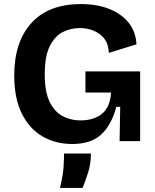

<svg xmlns="http://www.w3.org/2000/svg" viewBox="-20 -694 763 944"><path d="M335 14Q254 14 189.5 -23Q125 -60 87.5 -135Q50 -210 50 -323Q50 -488 134.5 -581Q219 -674 378 -674Q458 -674 518.5 -649.5Q579 -625 613.5 -581Q648 -537 651 -476L515 -434Q513 -495 471 -525.5Q429 -556 372 -556Q327 -556 288 -536Q249 -516 224.5 -466.5Q200 -417 200 -329Q200 -241 225 -191.5Q250 -142 290 -122Q330 -102 375 -102Q442 -102 482 -135Q522 -168 526 -239H400V-343H669V0H568L571 -169H552Q528 -79 477.5 -32.5Q427 14 335 14ZM275 230Q290 167 292.5 126.5Q295 86 295 61H427Q427 112 413 155Q399 198 386 230Z"/></svg>

Font: Bricolage Grotesque 10pt Bricolage Grotesque 10pt Regular
Style: Bold
Weight: 700
Designer: Mathieu Triay
Foundry: Atelier Triay
Version: Version 1.000; ttfautohint (v1.8.4.7-5d5b);gftools[0.9.32]